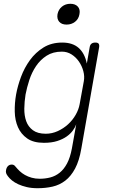

<svg xmlns="http://www.w3.org/2000/svg" viewBox="-20 -785 640 1015"><path d="M383 -128Q378 -113 365.5 -95.5Q353 -78 332.5 -63.5Q312 -49 282.5 -39.5Q253 -30 212 -30Q157 -30 124 -53Q91 -76 75 -112.5Q59 -149 58 -194.5Q57 -240 65 -285Q73 -330 91 -378.5Q109 -427 138.5 -467.5Q168 -508 210 -534Q252 -560 309 -560Q364 -560 396 -531.5Q428 -503 439 -449L454 -535Q456 -548 463.5 -554Q471 -560 484 -560Q497 -560 501.5 -554Q506 -548 504 -535L410 0Q399 65 377 106Q355 147 325 170Q295 193 258 201.5Q221 210 179 210Q147 210 121.5 204Q96 198 76.5 189Q57 180 43.5 169Q30 158 22 147Q15 138 12.5 130.5Q10 123 12 114Q13 108 15.5 102.5Q18 97 22 93Q26 89 31 87Q36 85 42 85Q47 85 52 87Q57 89 63 97Q72 108 84 119.5Q96 131 112 140Q128 149 147.5 154.5Q167 160 190 160Q219 160 246 153Q273 146 295.5 128Q318 110 334.5 79Q351 48 360 0ZM222 -78Q255 -78 285.5 -92Q316 -106 340 -128Q364 -150 380 -178Q396 -206 401 -234L423 -355Q428 -381 420.5 -409Q413 -437 397 -460Q381 -483 358 -497.5Q335 -512 307 -512Q260 -512 226.5 -490.5Q193 -469 170.5 -435.5Q148 -402 135 -362Q122 -322 115 -285Q109 -248 108.5 -211Q108 -174 118.5 -144.5Q129 -115 154 -96.5Q179 -78 222 -78ZM332 -655Q306 -655 293 -670Q280 -685 284 -710Q289 -735 307.5 -750Q326 -765 352 -765Q378 -765 391.5 -750Q405 -735 400 -710Q396 -685 377 -670Q358 -655 332 -655Z"/></svg>

Font: Maple Mono Thin
Style: Italic
Weight: 250
Italic angle: -10°
Monospace: yes
Designer: subframe7536
Version: Version 7.000